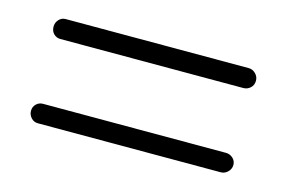

<svg xmlns="http://www.w3.org/2000/svg" viewBox="-44 -442 555 372"><g transform="rotate(15 234.0 -256.5)"><path d="M417 -361Q425 -361 431 -355Q437 -349 437 -341Q437 -332 431 -326.5Q425 -321 417 -321H50Q42 -321 36.5 -326.5Q31 -332 31 -341Q31 -349 36.5 -355Q42 -361 50 -361ZM417 -191Q425 -191 431 -185.5Q437 -180 437 -172Q437 -164 431 -158Q425 -152 417 -152H50Q42 -152 36.5 -158Q31 -164 31 -172Q31 -180 36.5 -185.5Q42 -191 50 -191Z"/></g></svg>

Font: Libertine Sup Light
Style: Regular
Weight: 300
Designer: Bastien Sozeau
Foundry: NBR — Bastien Sozeau
Version: Version 2.003; ttfautohint (v1.8.4.7-5d5b);gftools[0.9.33]